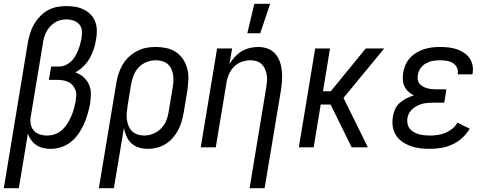

<svg xmlns="http://www.w3.org/2000/svg" viewBox="-48 -775 2568 1010"><path d="M-28 215 99 -554Q104 -579 111.5 -603Q119 -627 132 -649Q145 -671 163.5 -690Q182 -709 204.5 -721.5Q227 -734 252 -738.5Q277 -743 301 -743Q326 -743 349 -739Q372 -735 392.5 -725Q413 -715 429 -698.5Q445 -682 453 -660.5Q461 -639 461.5 -615Q462 -591 457 -566Q453 -541 445 -516.5Q437 -492 424 -469Q411 -446 391.5 -426.5Q372 -407 348 -394Q372 -386 390.5 -370Q409 -354 419.5 -331.5Q430 -309 430 -282.5Q430 -256 426 -230Q421 -203 413 -175.5Q405 -148 393.5 -122Q382 -96 365 -71.5Q348 -47 325 -28.5Q302 -10 274 -1Q246 8 219 8Q198 8 178.5 3.5Q159 -1 143 -12Q127 -23 115.5 -39Q104 -55 99 -74L51 215ZM200 -62Q220 -62 240.5 -69Q261 -76 277.5 -90.5Q294 -105 306 -124Q318 -143 326.5 -162.5Q335 -182 340.5 -202Q346 -222 350 -243Q352 -258 353 -273.5Q354 -289 348.5 -302.5Q343 -316 333.5 -327Q324 -338 311 -344Q298 -350 282.5 -352.5Q267 -355 252 -355H209L221 -425H264Q280 -425 296 -432Q312 -439 325.5 -451.5Q339 -464 347.5 -479Q356 -494 362.5 -509.5Q369 -525 373.5 -541.5Q378 -558 381 -574Q384 -594 382.5 -613.5Q381 -633 369 -647Q357 -661 338.5 -667Q320 -673 301 -673Q285 -673 269 -669Q253 -665 239 -655.5Q225 -646 213.5 -633Q202 -620 194.5 -605Q187 -590 183 -574.5Q179 -559 177 -543L114 -163Q110 -143 113.5 -123Q117 -103 129 -89Q141 -75 160 -68.5Q179 -62 200 -62Z M472 215 564 -339Q568 -364 576 -388Q584 -412 597 -434.5Q610 -457 629.5 -475.5Q649 -494 673 -506.5Q697 -519 721.5 -523.5Q746 -528 771 -528Q800 -528 827.5 -522Q855 -516 877.5 -501Q900 -486 915 -463.5Q930 -441 937 -414Q944 -387 943 -358.5Q942 -330 938 -301L918 -181Q914 -158 907 -134.5Q900 -111 888.5 -89.5Q877 -68 860.5 -49Q844 -30 822.5 -17Q801 -4 777 2Q753 8 730 8Q705 8 682.5 1Q660 -6 643.5 -21Q627 -36 617.5 -57.5Q608 -79 604 -102L551 215ZM711 -62Q735 -62 759 -72Q783 -82 801 -101Q819 -120 828 -144Q837 -168 840 -192L860 -312Q863 -330 864 -347.5Q865 -365 862.5 -381.5Q860 -398 853 -413Q846 -428 833.5 -438.5Q821 -449 804.5 -453.5Q788 -458 771 -458Q747 -458 722 -448Q697 -438 680 -419Q663 -400 654 -376Q645 -352 641 -328L623 -217Q620 -199 618.5 -181Q617 -163 619.5 -145.5Q622 -128 628.5 -112Q635 -96 647 -84.5Q659 -73 676 -67.5Q693 -62 711 -62Z M1253 -600 1290 -755H1373L1321 -600ZM1265 215 1352 -312Q1355 -329 1356.5 -346Q1358 -363 1355.5 -379.5Q1353 -396 1346.5 -411Q1340 -426 1329 -437Q1318 -448 1302 -453Q1286 -458 1269 -458Q1246 -458 1222.5 -449.5Q1199 -441 1182 -423Q1165 -405 1155.5 -382.5Q1146 -360 1143 -337L1087 0H1008L1094 -520H1173L1159 -438Q1171 -458 1187 -475.5Q1203 -493 1223 -505Q1243 -517 1265.5 -522.5Q1288 -528 1310 -528Q1336 -528 1359.5 -519.5Q1383 -511 1399 -493Q1415 -475 1423.5 -452Q1432 -429 1434.5 -404Q1437 -379 1435.5 -353Q1434 -327 1430 -301L1344 215Z M1524 0 1610 -520H1688L1651 -295H1692L1876 -520H1973L1759 -260L1887 0H1802L1691 -225H1639L1602 0Z M2214 8Q2188 8 2162 5Q2136 2 2112.5 -6.5Q2089 -15 2068.5 -29Q2048 -43 2035 -63.5Q2022 -84 2018 -110Q2014 -136 2019 -162Q2022 -182 2030.5 -201Q2039 -220 2055 -234Q2071 -248 2090 -257.5Q2109 -267 2129 -273Q2113 -281 2100 -293Q2087 -305 2079.5 -321Q2072 -337 2071 -355.5Q2070 -374 2073 -393Q2076 -414 2085 -434Q2094 -454 2109 -470.5Q2124 -487 2143.5 -498.5Q2163 -510 2183.5 -516.5Q2204 -523 2225 -525.5Q2246 -528 2267 -528Q2289 -528 2311 -525.5Q2333 -523 2353.5 -516.5Q2374 -510 2391.5 -498.5Q2409 -487 2421 -470.5Q2433 -454 2437.5 -432.5Q2442 -411 2438 -389L2437 -384H2359L2360 -386Q2363 -404 2355.5 -419.5Q2348 -435 2334 -443.5Q2320 -452 2302.5 -455Q2285 -458 2267 -458Q2249 -458 2230.5 -455Q2212 -452 2194 -442.5Q2176 -433 2164.5 -416.5Q2153 -400 2150 -381Q2148 -369 2149.5 -357Q2151 -345 2158 -336Q2165 -327 2175 -321Q2185 -315 2196.5 -311.5Q2208 -308 2220 -306.5Q2232 -305 2244 -305H2300L2289 -235H2233Q2219 -235 2204.5 -234Q2190 -233 2176 -229.5Q2162 -226 2148.5 -219.5Q2135 -213 2123.5 -203.5Q2112 -194 2104.5 -180.5Q2097 -167 2095 -153Q2093 -138 2096 -123.5Q2099 -109 2107.5 -98Q2116 -87 2129 -80Q2142 -73 2155.5 -69Q2169 -65 2184 -63.5Q2199 -62 2215 -62Q2234 -62 2254.5 -65Q2275 -68 2294.5 -76Q2314 -84 2331 -97.5Q2348 -111 2358 -130L2423 -98Q2407 -71 2383.5 -49.5Q2360 -28 2331.5 -15Q2303 -2 2273 3Q2243 8 2214 8Z"/></svg>

Font: Iosevka SS18
Style: Italic
Weight: 400
Italic angle: -9°
Monospace: yes
Designer: Belleve Invis
Foundry: Belleve Invis
Version: Version 25.1.1; ttfautohint (v1.8.4)